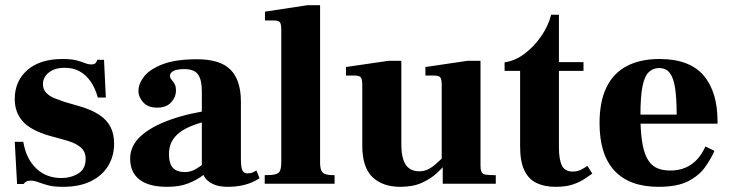

<svg xmlns="http://www.w3.org/2000/svg" viewBox="-20 -710 2825 742"><path d="M223 12Q186 12 163.5 5.5Q141 -1 126.5 -6.5Q112 -12 97 -12Q87 -12 81 -8Q75 -4 71 1H46L37 -162H70Q81 -96 120 -59Q159 -22 217 -22Q254 -22 282.5 -39.5Q311 -57 311 -96Q311 -115 303 -127.5Q295 -140 278.5 -150Q262 -160 234 -168L169 -186Q98 -207 67.5 -241.5Q37 -276 37 -327Q37 -397 86 -439.5Q135 -482 221 -482Q255 -482 274.5 -477Q294 -472 307.5 -466.5Q321 -461 333 -461Q345 -461 349.5 -466.5Q354 -472 356 -479H382L389 -333H358Q348 -370 330 -395.5Q312 -421 287.5 -434.5Q263 -448 230 -448Q192 -448 169 -430Q146 -412 146 -385Q146 -364 159.5 -350.5Q173 -337 193 -329.5Q213 -322 230 -316L282 -301Q332 -287 362.5 -267Q393 -247 407 -219.5Q421 -192 421 -155Q421 -107 398 -69Q375 -31 331 -9.5Q287 12 223 12Z M860 12Q825 12 802.5 1Q780 -10 770 -26.5Q760 -43 760 -59V-358Q760 -401 745.5 -422Q731 -443 691 -443Q677 -443 664.5 -440.5Q652 -438 644.5 -432Q637 -426 637 -417Q637 -409 643 -402Q649 -395 654.5 -386Q660 -377 660 -360Q660 -335 641.5 -314.5Q623 -294 587 -294Q552 -294 533.5 -314.5Q515 -335 515 -358Q515 -386 536.5 -414Q558 -442 608 -461.5Q658 -481 742 -481Q831 -481 871 -440.5Q911 -400 911 -317V-98Q911 -62 917 -51Q923 -40 935 -40Q948 -40 956 -43.5Q964 -47 971 -51L983 -21Q955 -3 924.5 4.5Q894 12 860 12ZM626 12Q555 12 519 -16Q483 -44 483 -97Q483 -147 524.5 -184.5Q566 -222 640 -248Q714 -274 812 -287V-249Q718 -231 675.5 -199Q633 -167 633 -116Q633 -77 648.5 -61Q664 -45 694 -45Q716 -45 735.5 -56Q755 -67 770.5 -80.5Q786 -94 796 -104L811 -74Q792 -54 767 -34.5Q742 -15 708 -1.5Q674 12 626 12Z M1003 0V-33Q1031 -33 1044.5 -36.5Q1058 -40 1062.5 -51Q1067 -62 1067 -83V-596Q1067 -617 1061.5 -624Q1056 -631 1038 -631H1004V-665L1169 -690H1217V-83Q1217 -62 1221.5 -51.5Q1226 -41 1237.5 -37Q1249 -33 1273 -33V0Z M1527 12Q1459 12 1419.5 -25.5Q1380 -63 1380 -148V-382Q1380 -404 1374.5 -411Q1369 -418 1351 -418H1317V-451L1481 -475H1531V-153Q1531 -115 1539 -92Q1547 -69 1562.5 -58.5Q1578 -48 1600 -48Q1618 -48 1633 -55Q1648 -62 1663.5 -75.5Q1679 -89 1697 -107L1702 -76Q1689 -60 1666.5 -39.5Q1644 -19 1610 -3.5Q1576 12 1527 12ZM1691 0V-63H1687V-382Q1687 -404 1681.5 -411Q1676 -418 1658 -418H1624V-451L1787 -475H1837V-68Q1837 -53 1841 -45Q1845 -37 1858 -35Q1871 -33 1896 -33V0Z M2127 12Q2084 12 2053 -3Q2022 -18 2006 -52.5Q1990 -87 1990 -144V-436H1930V-469Q1971 -475 2007.5 -502.5Q2044 -530 2071.5 -570Q2099 -610 2110 -653H2140V-470H2235V-436H2140V-141Q2140 -94 2151.5 -70.5Q2163 -47 2193 -47Q2213 -47 2229 -56Q2245 -65 2250 -69L2269 -39Q2257 -31 2239.5 -19Q2222 -7 2195 2.5Q2168 12 2127 12Z M2525 12Q2413 12 2355 -50Q2297 -112 2297 -234Q2297 -317 2323.5 -372Q2350 -427 2402 -454.5Q2454 -482 2529 -482Q2587 -482 2629.5 -466Q2672 -450 2699 -418.5Q2726 -387 2739.5 -342.5Q2753 -298 2753 -240V-232H2382V-267H2595Q2595 -330 2589 -369.5Q2583 -409 2568.5 -428Q2554 -447 2527 -447Q2504 -447 2487.5 -431.5Q2471 -416 2463 -376.5Q2455 -337 2455 -263Q2455 -206 2461 -165.5Q2467 -125 2480 -99.5Q2493 -74 2515 -62.5Q2537 -51 2570 -51Q2604 -51 2630 -62.5Q2656 -74 2675 -95Q2694 -116 2706 -144L2741 -127Q2727 -95 2704 -63Q2681 -31 2639 -9.5Q2597 12 2525 12Z"/></svg>

Font: Frank Ruhl Libre ExtraBold
Style: Regular
Weight: 800
Designer: Yanek Iontef
Foundry: Fontef
Version: Version 6.003;gftools[0.9.30]